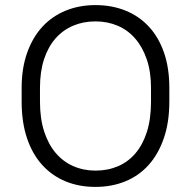

<svg xmlns="http://www.w3.org/2000/svg" viewBox="-20 -727 750 754"><path d="M355 7Q290 7 237 -15Q184 -37 145.5 -79.5Q107 -122 86 -184.5Q65 -247 65 -328V-382Q65 -459 86.5 -519.5Q108 -580 146 -621.5Q184 -663 237.5 -685Q291 -707 355 -707Q419 -707 472.5 -685.5Q526 -664 564.5 -622.5Q603 -581 624 -520.5Q645 -460 645 -382V-328Q645 -247 623.5 -184.5Q602 -122 564 -79.5Q526 -37 472.5 -15Q419 7 355 7ZM355 -57Q403 -57 443 -74Q483 -91 512 -125Q541 -159 557 -209.5Q573 -260 573 -328V-382Q573 -445 556.5 -493.5Q540 -542 511 -575.5Q482 -609 442 -626Q402 -643 355 -643Q307 -643 267 -626Q227 -609 198 -576Q169 -543 153 -494.5Q137 -446 137 -382V-328Q137 -261 153.5 -210.5Q170 -160 199 -126Q228 -92 268 -74.5Q308 -57 355 -57Z"/></svg>

Font: PT Root UI
Style: Regular
Weight: 400
Designer: Vitaly Kuzmin
Foundry: ParaType Ltd.
Version: Version 2.001G